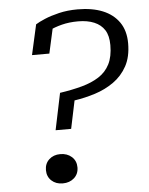

<svg xmlns="http://www.w3.org/2000/svg" viewBox="-54 -796 659 849"><g transform="rotate(-5 275.5 -371.5)"><path d="M213 -391Q267 -399 311 -411Q355 -423 387 -443.5Q419 -464 436 -497.5Q453 -531 453 -582Q453 -624 437 -649Q421 -674 391 -686.5Q361 -699 320 -699Q280 -699 247 -690.5Q214 -682 189.5 -669.5Q165 -657 151 -644Q153 -651 156.5 -658.5Q160 -666 167 -673Q174 -680 184 -684Q194 -688 208 -690L181 -568H104L134 -702Q148 -711 175 -722.5Q202 -734 239.5 -743Q277 -752 322 -752Q387 -752 433.5 -733Q480 -714 506 -676.5Q532 -639 532 -583Q532 -523 509.5 -482Q487 -441 449.5 -414.5Q412 -388 366.5 -373.5Q321 -359 274 -352L248 -228H179ZM261 -56Q261 -27 241 -9Q221 9 190 9Q160 9 140.5 -9Q121 -27 121 -56Q121 -85 140.5 -103Q160 -121 190 -121Q221 -121 241 -103Q261 -85 261 -56Z"/></g></svg>

Font: Roboto Serif Light
Style: Italic
Weight: 300
Italic angle: -10°
Version: Version 1.007